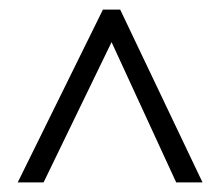

<svg xmlns="http://www.w3.org/2000/svg" viewBox="-20 -733 459 401"><path d="M17 -352H71L213 -645L348 -352H403L231 -713H195Z"/></svg>

Font: Noto Sans Lao ExtraCondensed Light
Style: Regular
Weight: 300
Width: 2
Designer: Monotype Design Team
Foundry: Monotype Imaging Inc.
Version: Version 2.003